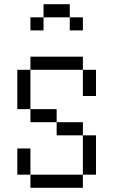

<svg xmlns="http://www.w3.org/2000/svg" viewBox="-20 -895 540 915"><path d="M375 -750V-812.5H312.5V-750ZM125 -62.5V0H375V-62.5ZM125 -62.5Q125 -62.5 125 -187.5H62.5Q62.5 -187.5 62.5 -62.5ZM375 -62.5H437.5V-250H375ZM375 -250V-312.5H250V-250ZM250 -312.5V-375H125V-312.5ZM125 -375V-562.5H62.5V-375ZM375 -562.5Q375 -562.5 375 -437.5H437.5Q437.5 -437.5 437.5 -562.5ZM125 -562.5H375V-625H125ZM187.5 -812.5H125V-750H187.5ZM187.5 -812.5H312.5V-875H187.5Z"/></svg>

Font: BFUnifontExMono
Style: Regular
Weight: 500
Version: Version 15.0.06